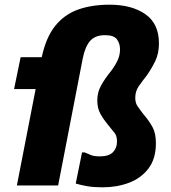

<svg xmlns="http://www.w3.org/2000/svg" viewBox="-20 -791 729 819"><path d="M40 -411 68 -547H158Q176 -631 215 -680Q254 -729 312.5 -750Q371 -771 447 -771Q542 -771 600 -730.5Q658 -690 658 -606Q658 -563 642 -530Q626 -497 606 -469Q587 -445 572 -423.5Q557 -402 557 -374Q557 -353 565.5 -340Q574 -327 587 -310L599 -295Q617 -274 631 -248Q645 -222 645 -180Q645 -114 613.5 -72.5Q582 -31 530.5 -11.5Q479 8 418 8Q380 8 353.5 3.5Q327 -1 303 -8L330 -141H341Q354 -135 368 -129.5Q382 -124 406 -124Q444 -124 461.5 -141.5Q479 -159 479 -187Q479 -211 469.5 -223Q460 -235 450 -247L438 -262Q422 -281 408.5 -305Q395 -329 395 -363Q395 -397 411 -426Q427 -455 449 -482Q466 -503 479 -528Q492 -553 492 -580Q492 -605 479 -623Q466 -641 428 -641Q386 -641 364.5 -616.5Q343 -592 333 -542L228 0H52L132 -411Z"/></svg>

Font: Kufam
Style: Bold Italic
Weight: 700
Italic angle: -11°
Designer: Artur Schmal
Foundry: Original Type
Version: Version 1.301; ttfautohint (v1.8.3)